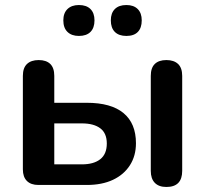

<svg xmlns="http://www.w3.org/2000/svg" viewBox="-20 -736 816 764"><path d="M133 0Q103 0 87 -16Q71 -32 71 -62V-434Q71 -466 87.5 -481.5Q104 -497 134 -497Q164 -497 180 -481.5Q196 -466 196 -434V-327H325Q422 -327 471.5 -286Q521 -245 521 -166Q521 -116 497 -78.5Q473 -41 429.5 -20.5Q386 0 325 0ZM196 -82H306Q353 -82 379 -102.5Q405 -123 405 -165Q405 -206 379 -225.5Q353 -245 306 -245H196ZM642 8Q612 8 596 -8.5Q580 -25 580 -56V-434Q580 -466 596 -481.5Q612 -497 642 -497Q672 -497 688.5 -481.5Q705 -466 705 -434V-56Q705 8 642 8ZM483 -593Q453 -593 437 -609Q421 -625 421 -655Q421 -684 437 -700Q453 -716 483 -716Q512 -716 528 -700Q544 -684 544 -655Q544 -625 528.5 -609Q513 -593 483 -593ZM294 -593Q265 -593 248.5 -609Q232 -625 232 -655Q232 -684 248.5 -700Q265 -716 294 -716Q324 -716 340 -700Q356 -684 356 -655Q356 -625 340 -609Q324 -593 294 -593Z"/></svg>

Font: Nunito ExtraLight
Style: Regular
Weight: 200
Designer: Vernon Adams
Foundry: Vernon Adams
Version: Version 3.602